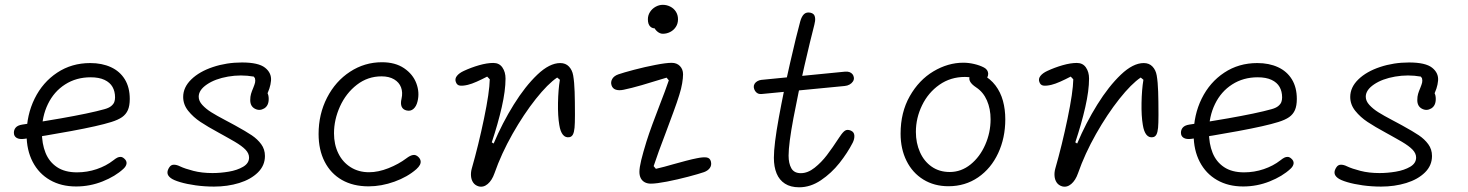

<svg xmlns="http://www.w3.org/2000/svg" viewBox="-20 -780 6240 816"><path d="M93 -208Q93 -291.5 127.2 -361Q161.5 -430.5 223 -471.2Q284.5 -512 363.5 -512Q413.5 -512 451.5 -494.5Q489.5 -477 510.5 -442.8Q531.5 -408.5 531.5 -359.5Q531.5 -330.5 523.5 -312.2Q515.5 -294 498.8 -282.2Q482 -270.5 453 -261.5Q399 -244.5 282.5 -223Q166 -201.5 84 -190Q62.5 -187 50.8 -194Q39 -201 39 -216Q39 -229 47.2 -238.2Q55.5 -247.5 74.5 -250.5Q109.5 -255.5 152.8 -262.5Q196 -269.5 239 -277Q296 -287 345 -297.2Q394 -307.5 424 -316Q442.5 -321 452.5 -329.2Q462.5 -337.5 465.8 -346.5Q469 -355.5 469 -366Q469 -391.5 458.2 -410.5Q447.5 -429.5 424.2 -440.5Q401 -451.5 365 -451.5Q304 -451.5 256.8 -421.2Q209.5 -391 183.8 -338Q158 -285 158 -219.5Q158 -169 173.5 -130.5Q189 -92 222.2 -69.8Q255.5 -47.5 307.5 -47.5Q350.5 -47.5 391 -61.2Q431.5 -75 461.5 -98.5Q471.5 -106.5 478.5 -110Q485.5 -113.5 492.8 -113.2Q500 -113 507.5 -106.5Q519 -97 517.8 -85.2Q516.5 -73.5 504.5 -62.5Q470 -30.5 416 -9Q362 12.5 303.5 12.5Q240 12.5 192.5 -14.8Q145 -42 119 -92Q93 -142 93 -208Z M705.5 -23.5Q693 -33 691.8 -44.2Q690.5 -55.5 700 -69.5Q707 -80 719 -80Q731 -80 745 -73Q766 -63 802 -53.8Q838 -44.5 883 -44.5Q917 -44.5 952.5 -50.5Q988 -56.5 1013.2 -71.2Q1038.5 -86 1038.5 -110.5Q1038.5 -128 1023.5 -143.8Q1008.5 -159.5 978 -177.5Q961.5 -187 953.5 -191.5Q945.5 -196 929.5 -205L910.5 -215.5Q862.5 -241.5 832 -261.8Q801.5 -282 780 -308.8Q758.5 -335.5 758.5 -368Q758.5 -409 793 -442.5Q827.5 -476 885.2 -495.2Q943 -514.5 1008.5 -514.5Q1078.5 -514.5 1106.5 -492.2Q1134.5 -470 1131.8 -437.2Q1129 -404.5 1109.5 -368.5L1098 -402Q1109 -397 1115.5 -386.8Q1122 -376.5 1122 -359.5Q1122 -330.5 1102.5 -319Q1083 -307.5 1063.2 -318Q1043.5 -328.5 1043.5 -354.5Q1043.5 -369.5 1046.8 -380.8Q1050 -392 1056.5 -407Q1062 -420.5 1064 -429Q1066 -437.5 1063.5 -447.5L1058.5 -454.5Q1004 -464 949.2 -454.5Q894.5 -445 859.5 -421.2Q824.5 -397.5 824.5 -369Q824.5 -350.5 840 -333.8Q855.5 -317 877.8 -303Q900 -289 939 -268.5Q946 -264.5 953.5 -260.8Q961 -257 968 -253L980 -246.5Q1025.5 -221.5 1050 -205Q1074.5 -188.5 1090.2 -167Q1106 -145.5 1106 -117Q1106 -76.5 1076 -47Q1046 -17.5 996.5 -2.2Q947 13 889.5 13Q850 13 812 7.8Q774 2.5 745.5 -6Q717 -14.5 705.5 -23.5Z M1334 -210.5Q1334 -295 1370 -365Q1406 -435 1467.8 -475.2Q1529.5 -515.5 1603.5 -515.5Q1660 -515.5 1697.5 -490Q1735 -464.5 1749.5 -425.8Q1764 -387 1754.5 -349Q1749.5 -328 1737.2 -317.2Q1725 -306.5 1708 -310.5Q1692.5 -314 1687 -326.8Q1681.5 -339.5 1686.5 -360.5Q1692.5 -387 1684.5 -408.5Q1676.5 -430 1655 -442.8Q1633.5 -455.5 1601.5 -455.5Q1543 -455.5 1496.8 -419.8Q1450.5 -384 1425 -327.8Q1399.5 -271.5 1399.5 -213.5Q1399.5 -166 1417.8 -128.5Q1436 -91 1470 -69.5Q1504 -48 1548.5 -48Q1587.5 -48 1631 -65.2Q1674.5 -82.5 1707 -107Q1722.5 -119 1735 -121.2Q1747.5 -123.5 1758.5 -112.5Q1766 -105 1767.5 -96.5Q1769 -88 1764.5 -79.2Q1760 -70.5 1749.5 -61Q1712 -28 1656.5 -8Q1601 12 1546.5 12Q1481 12 1433.2 -15.2Q1385.5 -42.5 1359.8 -92.8Q1334 -143 1334 -210.5Z M1985 -63.5Q2013.5 -163 2037 -275.8Q2060.5 -388.5 2061.5 -443L2050.5 -454.5Q2027.5 -442.5 2006.2 -433Q1985 -423.5 1968.5 -419.5Q1947.5 -414.5 1934.5 -416.2Q1921.5 -418 1917 -432.5Q1912.5 -445.5 1922 -457.5Q1931.5 -469.5 1951 -478.5Q1982 -493 2016 -502.8Q2050 -512.5 2076.5 -512.5Q2102 -512.5 2115.2 -493.2Q2128.5 -474 2128.5 -446Q2128.5 -395 2112.5 -324.8Q2096.5 -254.5 2070 -175L2078 -170Q2115 -257.5 2163.5 -335.5Q2212 -413.5 2263.8 -462.8Q2315.5 -512 2361 -512Q2384 -512 2398 -497.2Q2412 -482.5 2416 -459.5Q2421 -430.5 2422.2 -390Q2423.5 -349.5 2423.5 -297Q2423.5 -293.5 2423.5 -289.5Q2423.5 -256 2421.8 -237Q2420 -218 2414.8 -208.2Q2409.5 -198.5 2400 -197Q2383.5 -194 2372.5 -207.2Q2361.5 -220.5 2357 -249Q2350.5 -287 2351.5 -342.8Q2352.5 -398.5 2359.5 -441L2348 -450.5Q2308.5 -424 2257.2 -359.5Q2206 -295 2158.2 -210.8Q2110.5 -126.5 2081.5 -43.5Q2071 -13.5 2052.8 2Q2034.5 17.5 2014 12Q1999 7.5 1991 -4.2Q1983 -16 1981.8 -31.8Q1980.5 -47.5 1985 -63.5Z M2697.5 -49.5Q2697.5 -67.5 2705.2 -99.5Q2713 -131.5 2727.5 -178.5Q2737.5 -210.5 2752.8 -252Q2768 -293.5 2783 -332Q2794.5 -361.5 2805.2 -390.2Q2816 -419 2822.5 -438.5L2813 -450Q2753.5 -431.5 2707.8 -418.2Q2662 -405 2630 -398.5Q2610.5 -394.5 2597 -399Q2583.5 -403.5 2579 -417.5Q2574.5 -431.5 2582 -444.5Q2589.5 -457.5 2608 -464Q2629.5 -471.5 2675 -483.5Q2720.5 -495.5 2765.8 -504.2Q2811 -513 2834.5 -513Q2856.5 -513 2869.8 -499.2Q2883 -485.5 2883 -464Q2883 -448.5 2879.2 -425.8Q2875.5 -403 2867 -376.5Q2858 -347 2842.2 -304.2Q2826.5 -261.5 2811 -220Q2775.5 -127.5 2758 -74L2767.5 -62.5Q2785.5 -66.5 2804 -71.5Q2822.5 -76.5 2841.5 -82Q2868.5 -89.5 2896 -96.8Q2923.5 -104 2942 -107.5Q2968.5 -113 2983.2 -110.8Q2998 -108.5 3001.5 -93Q3005 -77.5 2996.8 -66Q2988.5 -54.5 2972 -48.5Q2950.5 -41 2905 -29Q2859.5 -17 2814.5 -8.2Q2769.5 0.5 2746 0.5Q2731 0.5 2720 -5.5Q2709 -11.5 2703.2 -22.8Q2697.5 -34 2697.5 -49.5ZM2754 -703.5 2769.5 -660.5Q2754.5 -657 2744 -666.8Q2733.5 -676.5 2733.5 -698Q2733.5 -715 2742.5 -729Q2751.5 -743 2766.2 -751.2Q2781 -759.5 2797 -759.5Q2813.5 -759.5 2828.5 -752Q2843.5 -744.5 2852.5 -730.5Q2861.5 -716.5 2861.5 -698Q2861.5 -679.5 2852.2 -665.5Q2843 -651.5 2828.2 -644Q2813.5 -636.5 2797 -636.5Q2785 -636.5 2773.8 -645.8Q2762.5 -655 2757 -670.5Q2751.5 -686 2754 -703.5Z M3269 -109.5Q3269 -165 3290 -280Q3311 -395 3338 -513Q3365 -631 3381 -689Q3387 -710.5 3397.2 -720Q3407.5 -729.5 3424.5 -726Q3432.5 -724.5 3437.8 -719.2Q3443 -714 3444.2 -703Q3445.5 -692 3441 -675Q3424.5 -611.5 3398.8 -500.2Q3373 -389 3352.2 -278.5Q3331.5 -168 3331.5 -118.5Q3331.5 -85.5 3343.2 -64.8Q3355 -44 3383.5 -44Q3413 -44 3442 -67Q3471 -90 3494.2 -120.5Q3517.5 -151 3547.5 -197L3549 -199Q3562 -219 3571.8 -225Q3581.5 -231 3596 -225Q3610 -219 3611 -204.2Q3612 -189.5 3604 -173.5Q3582 -130.5 3547.8 -87.2Q3513.5 -44 3469 -14Q3424.5 16 3376.5 16Q3340 16 3316 0.5Q3292 -15 3280.5 -43Q3269 -71 3269 -109.5ZM3183.5 -409.5Q3183 -417.5 3187.2 -424.2Q3191.5 -431 3199.2 -435.2Q3207 -439.5 3215.5 -440.5L3571.5 -475.5Q3582.5 -476.5 3590.5 -473.5Q3598.5 -470.5 3603.2 -464.5Q3608 -458.5 3609 -450Q3610 -441.5 3605 -433.8Q3600 -426 3590.8 -420.8Q3581.5 -415.5 3569.5 -414.5L3217.5 -380.5Q3207.5 -379.5 3200.2 -383.2Q3193 -387 3188.8 -394Q3184.5 -401 3183.5 -409.5Z M3807.5 -212Q3807.5 -302.5 3846.5 -371.2Q3885.5 -440 3947.2 -476.8Q4009 -513.5 4074 -513.5Q4096.5 -513.5 4120.2 -508Q4144 -502.5 4162 -493Q4170.5 -488.5 4175 -481.8Q4179.5 -475 4179.8 -467Q4180 -459 4176 -451Q4172 -442.5 4165.5 -439.5Q4159 -436.5 4151.5 -437.2Q4144 -438 4135 -441.5Q4133.5 -441.5 4133 -442L4129 -443.5Q4117.5 -448 4106.8 -450.5Q4096 -453 4081 -453Q4020 -453 3972.5 -419.8Q3925 -386.5 3898.8 -332.5Q3872.5 -278.5 3872.5 -219.5Q3872.5 -172.5 3889.8 -133.5Q3907 -94.5 3939.5 -71.8Q3972 -49 4016.5 -49Q4065 -49 4104.8 -81Q4144.5 -113 4167.2 -164.8Q4190 -216.5 4190 -273Q4190 -317.5 4174.5 -353Q4159 -388.5 4129.5 -408Q4109 -421.5 4102.8 -433.8Q4096.5 -446 4102.5 -456.5Q4106.5 -464 4116 -467Q4125.5 -470 4136.5 -468.8Q4147.5 -467.5 4155.5 -463Q4189 -445.5 4210.8 -416.8Q4232.5 -388 4242.5 -351.5Q4252.5 -315 4252.5 -273Q4252.5 -194 4222.2 -129Q4192 -64 4137 -26.2Q4082 11.5 4011 11.5Q3950.5 11.5 3904.2 -17Q3858 -45.5 3832.8 -96.2Q3807.5 -147 3807.5 -212Z M4465 -63.5Q4493.5 -163 4517 -275.8Q4540.5 -388.5 4541.5 -443L4530.5 -454.5Q4507.5 -442.5 4486.2 -433Q4465 -423.5 4448.5 -419.5Q4427.5 -414.5 4414.5 -416.2Q4401.5 -418 4397 -432.5Q4392.5 -445.5 4402 -457.5Q4411.5 -469.5 4431 -478.5Q4462 -493 4496 -502.8Q4530 -512.5 4556.5 -512.5Q4582 -512.5 4595.2 -493.2Q4608.5 -474 4608.5 -446Q4608.5 -395 4592.5 -324.8Q4576.5 -254.5 4550 -175L4558 -170Q4595 -257.5 4643.5 -335.5Q4692 -413.5 4743.8 -462.8Q4795.5 -512 4841 -512Q4864 -512 4878 -497.2Q4892 -482.5 4896 -459.5Q4901 -430.5 4902.2 -390Q4903.5 -349.5 4903.5 -297Q4903.5 -293.5 4903.5 -289.5Q4903.5 -256 4901.8 -237Q4900 -218 4894.8 -208.2Q4889.5 -198.5 4880 -197Q4863.5 -194 4852.5 -207.2Q4841.5 -220.5 4837 -249Q4830.5 -287 4831.5 -342.8Q4832.5 -398.5 4839.5 -441L4828 -450.5Q4788.5 -424 4737.2 -359.5Q4686 -295 4638.2 -210.8Q4590.5 -126.5 4561.5 -43.5Q4551 -13.5 4532.8 2Q4514.5 17.5 4494 12Q4479 7.5 4471 -4.2Q4463 -16 4461.8 -31.8Q4460.5 -47.5 4465 -63.5Z M5053 -208Q5053 -291.5 5087.2 -361Q5121.5 -430.5 5183 -471.2Q5244.5 -512 5323.5 -512Q5373.5 -512 5411.5 -494.5Q5449.5 -477 5470.5 -442.8Q5491.5 -408.5 5491.5 -359.5Q5491.5 -330.5 5483.5 -312.2Q5475.5 -294 5458.8 -282.2Q5442 -270.5 5413 -261.5Q5359 -244.5 5242.5 -223Q5126 -201.5 5044 -190Q5022.5 -187 5010.8 -194Q4999 -201 4999 -216Q4999 -229 5007.2 -238.2Q5015.5 -247.5 5034.5 -250.5Q5069.5 -255.5 5112.8 -262.5Q5156 -269.5 5199 -277Q5256 -287 5305 -297.2Q5354 -307.5 5384 -316Q5402.5 -321 5412.5 -329.2Q5422.5 -337.5 5425.8 -346.5Q5429 -355.5 5429 -366Q5429 -391.5 5418.2 -410.5Q5407.5 -429.5 5384.2 -440.5Q5361 -451.5 5325 -451.5Q5264 -451.5 5216.8 -421.2Q5169.5 -391 5143.8 -338Q5118 -285 5118 -219.5Q5118 -169 5133.5 -130.5Q5149 -92 5182.2 -69.8Q5215.5 -47.5 5267.5 -47.5Q5310.5 -47.5 5351 -61.2Q5391.5 -75 5421.5 -98.5Q5431.5 -106.5 5438.5 -110Q5445.5 -113.5 5452.8 -113.2Q5460 -113 5467.5 -106.5Q5479 -97 5477.8 -85.2Q5476.5 -73.5 5464.5 -62.5Q5430 -30.5 5376 -9Q5322 12.5 5263.5 12.5Q5200 12.5 5152.5 -14.8Q5105 -42 5079 -92Q5053 -142 5053 -208Z M5665.5 -23.5Q5653 -33 5651.8 -44.2Q5650.5 -55.5 5660 -69.5Q5667 -80 5679 -80Q5691 -80 5705 -73Q5726 -63 5762 -53.8Q5798 -44.5 5843 -44.5Q5877 -44.5 5912.5 -50.5Q5948 -56.5 5973.2 -71.2Q5998.5 -86 5998.5 -110.5Q5998.5 -128 5983.5 -143.8Q5968.5 -159.5 5938 -177.5Q5921.5 -187 5913.5 -191.5Q5905.5 -196 5889.5 -205L5870.5 -215.5Q5822.5 -241.5 5792 -261.8Q5761.5 -282 5740 -308.8Q5718.5 -335.5 5718.5 -368Q5718.5 -409 5753 -442.5Q5787.5 -476 5845.2 -495.2Q5903 -514.5 5968.5 -514.5Q6038.5 -514.5 6066.5 -492.2Q6094.5 -470 6091.8 -437.2Q6089 -404.5 6069.5 -368.5L6058 -402Q6069 -397 6075.5 -386.8Q6082 -376.5 6082 -359.5Q6082 -330.5 6062.5 -319Q6043 -307.5 6023.2 -318Q6003.5 -328.5 6003.5 -354.5Q6003.5 -369.5 6006.8 -380.8Q6010 -392 6016.5 -407Q6022 -420.5 6024 -429Q6026 -437.5 6023.5 -447.5L6018.5 -454.5Q5964 -464 5909.2 -454.5Q5854.5 -445 5819.5 -421.2Q5784.5 -397.5 5784.5 -369Q5784.5 -350.5 5800 -333.8Q5815.5 -317 5837.8 -303Q5860 -289 5899 -268.5Q5906 -264.5 5913.5 -260.8Q5921 -257 5928 -253L5940 -246.5Q5985.5 -221.5 6010 -205Q6034.5 -188.5 6050.2 -167Q6066 -145.5 6066 -117Q6066 -76.5 6036 -47Q6006 -17.5 5956.5 -2.2Q5907 13 5849.5 13Q5810 13 5772 7.8Q5734 2.5 5705.5 -6Q5677 -14.5 5665.5 -23.5Z"/></svg>

Font: Monaspace Radon Var
Style: Regular
Weight: 400
Designer: Riley Cran and the Lettermatic Team
Version: Version 1.000 (Monaspace Radon Var)